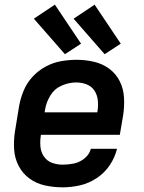

<svg xmlns="http://www.w3.org/2000/svg" viewBox="-20 -794 616 822"><path d="M249 8Q285 8 322.5 -0.5Q360 -9 394 -31.5Q428 -54 450 -87Q472 -120 481 -157H369Q363 -133 342 -116Q321 -99 296.5 -94Q272 -89 249 -89Q224 -89 202.5 -97Q181 -105 168 -124Q155 -143 153 -167Q151 -191 155 -215V-217H493L507 -299Q513 -337 511 -375Q509 -413 493 -445.5Q477 -478 448 -499.5Q419 -521 382.5 -529.5Q346 -538 308 -538Q275 -538 241 -532Q207 -526 175.5 -509Q144 -492 119.5 -465.5Q95 -439 81.5 -406.5Q68 -374 62 -341L44 -231Q38 -192 40.5 -154Q43 -116 60 -83.5Q77 -51 106.5 -29.5Q136 -8 173 0Q210 8 249 8ZM396 -313H171L173 -325Q178 -356 195.5 -385Q213 -414 244 -427.5Q275 -441 306 -441Q330 -441 351.5 -432.5Q373 -424 385 -405Q397 -386 399 -362.5Q401 -339 397 -315ZM428 -562 497 -607 385 -774 295 -714ZM258 -562 327 -607 215 -774 125 -714Z"/></svg>

Font: Iosevka Sparkle SmBdObl
Style: Regular
Weight: 600
Italic angle: -9°
Designer: Belleve Invis
Foundry: Belleve Invis
Version: Version 4.5.0; ttfautohint (v1.8.3)